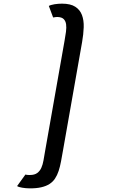

<svg xmlns="http://www.w3.org/2000/svg" viewBox="-20 -820 690 1050"><path d="M325 0Q319 33.5 313.8 62.2Q308.5 91 300.8 114.5Q293 138 281.2 156Q269.5 174 251 186Q232.5 198 205.5 204.2Q178.5 210.5 140.5 210Q130.5 210 120.5 209Q110.5 208 101.5 206.5Q92.5 205 85 202.8Q77.5 200.5 73.5 197.5L119 134.5L126 136Q129 136.5 133.5 136.8Q138 137 143.5 137Q169 137 183.5 126.2Q198 115.5 206 97.8Q214 80 218 56.5Q222 33 226.5 7L333 -597Q337.5 -623 340.8 -646.2Q344 -669.5 341.5 -687Q339 -704.5 328.8 -715.2Q318.5 -726 296 -727Q290.5 -727.5 286 -726.8Q281.5 -726 277.5 -725.5L270.5 -724.5L247 -787.5Q252 -790.5 260.2 -792.8Q268.5 -795 278.2 -796.8Q288 -798.5 298.5 -799.2Q309 -800 319 -800Q365.5 -800 391.5 -783.2Q417.5 -766.5 428.2 -737.8Q439 -709 437.8 -670.8Q436.5 -632.5 429 -590Z"/></svg>

Font: B612 Mono
Style: Italic
Weight: 400
Italic angle: -10°
Version: Version 1.005